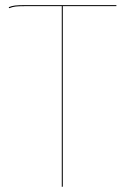

<svg xmlns="http://www.w3.org/2000/svg" viewBox="-20 -537 495 749"><path d="M434 -513H225V191L221 192V-513H77Q53 -513 40.5 -511.5Q28 -510 16 -505L14 -509Q26 -514 39 -515.5Q52 -517 76 -517H434Z"/></svg>

Font: FiraGO Four
Style: Regular
Weight: 100
Designer: bBox Type
Foundry: bBox Type GmbH
Version: Version 1.001